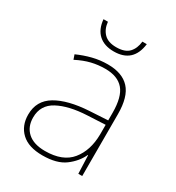

<svg xmlns="http://www.w3.org/2000/svg" viewBox="-175 -824 861 941"><g transform="rotate(30 255.5 -354.0)"><path d="M264 -537Q346 -537 387 -492.5Q428 -448 428 -350V0H406L402 -103H400Q379 -57 334 -23.5Q289 10 208 10Q129 10 88.5 -28Q48 -66 48 -129Q48 -208 114.5 -247.5Q181 -287 299 -294L402 -300V-343Q402 -433 368 -472.5Q334 -512 264 -512Q224 -512 186.5 -503Q149 -494 106 -472L97 -498Q137 -516 178.5 -526.5Q220 -537 264 -537ZM301 -270Q199 -265 137.5 -232Q76 -199 76 -129Q76 -76 110 -45.5Q144 -15 208 -15Q308 -15 354.5 -72Q401 -129 402 -220V-275ZM379 -718Q365 -606 256 -606Q202 -606 170.5 -634.5Q139 -663 134 -718H159Q163 -678 186.5 -654Q210 -630 256 -630Q305 -630 327.5 -654Q350 -678 354 -718Z"/></g></svg>

Font: Noto Sans Lao Looped Thin
Style: Regular
Weight: 100
Designer: Mark Frömberg, Ben Mitchell
Foundry: The Fontpad Ltd
Version: Version 1.002; ttfautohint (v1.8.4.7-5d5b)